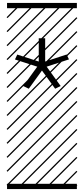

<svg xmlns="http://www.w3.org/2000/svg" viewBox="-20 -942 570 1304"><path d="M81.6 -538.1 97.3 -571.3 243.2 -524.1V-682.3H286.8V-524.1L432.7 -571.8L448.4 -538.6L296.9 -489.2L392.1 -357.7L354.5 -339.4L265 -463L175.5 -339.4L137.9 -357.7L233.1 -489.2ZM27.8 306.1H502.1V341.9H27.8ZM27.8 -922H502.1V-886.2H27.8ZM499.1 313.1 505.2 319.2 497.8 326.6 491.7 320.5ZM499.1 218.3 505.2 224.4 403 326.6 396.9 320.5ZM499.1 123.6 505.2 129.7 308.2 326.6 302.1 320.5ZM499.1 28.3 505.2 34.5 213.5 326.6 207.3 320.5ZM499.1 -66 505.2 -59.9 118.7 326.6 112.6 320.5ZM499.1 -160.8 505.2 -154.7 30.9 319.7 24.8 313.5ZM499.1 -256 505.2 -249.9 30.9 224.4 24.8 218.3ZM499.1 -350.8 505.2 -344.6 30.9 129.7 24.8 123.6ZM499.1 -446 505.2 -439.9 30.9 34.5 24.8 28.3ZM499.1 -540.3 505.2 -534.2 30.9 -59.9 24.8 -66ZM499.1 -635.1 505.2 -629 30.9 -154.7 24.8 -160.8ZM499.1 -730.3 505.2 -724.2 30.9 -249.9 24.8 -256ZM499.1 -825.1 505.2 -819 30.9 -344.6 24.8 -350.8ZM489.9 -911.1 496 -905 30.9 -439.9 24.8 -446ZM395.6 -911.1 401.7 -905 30.9 -534.2 24.8 -540.3ZM300.8 -911.1 306.9 -905 30.9 -629 24.8 -635.1ZM205.6 -911.1 211.7 -905 30.9 -724.2 24.8 -730.3ZM110.4 -911.1 116.5 -905 30.9 -819 24.8 -825.1Z"/></svg>

Font: AzarMehrMSRS3
Style: Regular
Weight: 1
Designer: Amin Abedi
Version: Version 1.00